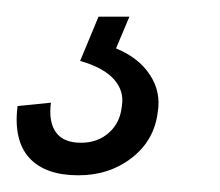

<svg xmlns="http://www.w3.org/2000/svg" viewBox="-74 -20 263 230"><path d="M20 190Q-20 190 -39 169Q-58 148 -53 107L-13 103Q-16 126 -7 138.5Q2 151 23 151Q43 151 56.5 139Q70 127 72 107Q75 89 62.5 75Q50 61 22 53L44 0H81L65 38Q92 49 105.5 69.5Q119 90 115 114Q111 148 84 169Q57 190 20 190Z"/></svg>

Font: Pathway Extreme 28pt ExtraLight
Style: Italic
Weight: 250
Italic angle: -8°
Designer: Eduardo Rodriguez Tunni
Foundry: Eduardo Rodriguez Tunni
Version: Version 1.001;gftools[0.9.26]